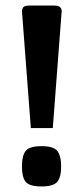

<svg xmlns="http://www.w3.org/2000/svg" viewBox="-20 -665 301 691"><path d="M91 -204 59 -625Q59 -633 64 -639Q69 -645 86 -645H174Q191 -645 196.5 -639Q202 -633 202 -625L170 -204ZM59 -66Q59 -105 72.5 -122Q86 -139 130 -139Q172 -139 186 -122Q200 -105 200 -66Q200 -27 186 -10.5Q172 6 130 6Q86 6 72.5 -10.5Q59 -27 59 -66Z"/></svg>

Font: Changa ExtraLight Medium
Style: Regular
Weight: 500
Version: Version 3.002; ttfautohint (v1.8.2)